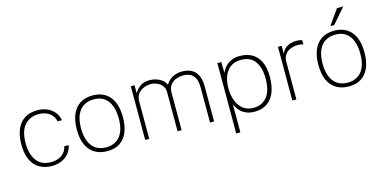

<svg xmlns="http://www.w3.org/2000/svg" viewBox="-81 -1175 3578 1787"><g transform="rotate(-15 1708.5 -281.0)"><path d="M281 -527Q327.5 -527 368.8 -510.8Q410 -494.5 439.5 -461.5Q469 -428.5 479 -378H436.5Q430.5 -412 409.2 -437Q388 -462 355 -475.5Q322 -489 281 -489Q199.5 -489 148 -432.2Q96.5 -375.5 96.5 -257Q96.5 -154 142 -90.5Q187.5 -27 281 -27Q322 -27 355 -40.5Q388 -54 409.2 -79Q430.5 -104 436.5 -138H479Q469 -88 439.5 -55Q410 -22 368.8 -6Q327.5 10 281 10Q213.5 10 162.5 -18.8Q111.5 -47.5 83.2 -106.8Q55 -166 55 -257Q55 -338 79.5 -398.8Q104 -459.5 154.2 -493.2Q204.5 -527 281 -527Z M813.5 10Q746.5 10 696 -19Q645.5 -48 617.5 -107.2Q589.5 -166.5 589.5 -257Q589.5 -338 613.8 -398.8Q638 -459.5 687.8 -493.2Q737.5 -527 813.5 -527Q880 -527 929.5 -497.8Q979 -468.5 1006.8 -408.8Q1034.5 -349 1034.5 -257Q1034.5 -177 1010.5 -117Q986.5 -57 937.8 -23.5Q889 10 813.5 10ZM813.5 -27Q868 -27 908.5 -52Q949 -77 971.5 -128Q994 -179 994 -257Q994 -326.5 974.5 -378.8Q955 -431 915 -460Q875 -489 813.5 -489Q758.5 -489 717.2 -464Q676 -439 653.2 -387.5Q630.5 -336 630.5 -257Q630.5 -188 650.2 -136.2Q670 -84.5 710.8 -55.8Q751.5 -27 813.5 -27Z M1179.5 0V-517H1215.5V-440Q1234.5 -474.5 1269.5 -500.8Q1304.5 -527 1364.5 -527Q1394.5 -527 1425.2 -517.2Q1456 -507.5 1480.8 -488.2Q1505.5 -469 1517 -441Q1540.5 -481.5 1581.8 -504.2Q1623 -527 1675.5 -527Q1701.5 -527 1730.8 -520Q1760 -513 1785.5 -493.2Q1811 -473.5 1827.2 -435.5Q1843.5 -397.5 1843.5 -335V0H1804.5V-335Q1804.5 -397.5 1786.2 -430.8Q1768 -464 1738.8 -476.5Q1709.5 -489 1675.5 -489Q1646 -489 1612.2 -478Q1578.5 -467 1554.5 -439Q1530.5 -411 1530.5 -360V0H1491.5V-376Q1491.5 -414 1471.5 -439Q1451.5 -464 1422 -476.5Q1392.5 -489 1363.5 -489Q1331 -489 1297.5 -476.2Q1264 -463.5 1241.2 -435Q1218.5 -406.5 1218.5 -360V0Z M2013.5 161V-517H2051.5L2053.5 -411Q2059 -425 2071 -444.5Q2083 -464 2104 -483Q2125 -502 2156.5 -514.5Q2188 -527 2232.5 -527Q2298.5 -527 2348 -499Q2397.5 -471 2425 -413.5Q2452.5 -356 2452.5 -268Q2452.5 -184.5 2428.8 -122Q2405 -59.5 2356.2 -24.8Q2307.5 10 2232.5 10Q2188 10 2156.5 -2.8Q2125 -15.5 2104.2 -35Q2083.5 -54.5 2071.5 -74.5Q2059.5 -94.5 2053.5 -109.5V161ZM2232.5 -27Q2313 -27 2361.8 -85.2Q2410.5 -143.5 2410.5 -264Q2410.5 -365.5 2367 -427.2Q2323.5 -489 2232.5 -489Q2145 -489 2098.5 -428Q2052 -367 2052 -264Q2052 -195.5 2072.8 -142Q2093.5 -88.5 2133.8 -57.8Q2174 -27 2232.5 -27Z M2597.5 0V-517H2633.5V-440Q2647 -475 2671.2 -493.8Q2695.5 -512.5 2723.5 -519.8Q2751.5 -527 2776 -527Q2791.5 -527 2807 -524.8Q2822.5 -522.5 2832 -517V-477Q2821.5 -482 2804.2 -484Q2787 -486 2776 -486Q2757.5 -486 2733.8 -480.8Q2710 -475.5 2687.8 -461.8Q2665.5 -448 2651 -423.2Q2636.5 -398.5 2636.5 -360V0Z M3141 10Q3074 10 3023.5 -19Q2973 -48 2945 -107.2Q2917 -166.5 2917 -257Q2917 -338 2941.2 -398.8Q2965.5 -459.5 3015.2 -493.2Q3065 -527 3141 -527Q3207.5 -527 3257 -497.8Q3306.5 -468.5 3334.2 -408.8Q3362 -349 3362 -257Q3362 -177 3338 -117Q3314 -57 3265.2 -23.5Q3216.5 10 3141 10ZM3141 -27Q3195.5 -27 3236 -52Q3276.5 -77 3299 -128Q3321.5 -179 3321.5 -257Q3321.5 -326.5 3302 -378.8Q3282.5 -431 3242.5 -460Q3202.5 -489 3141 -489Q3086 -489 3044.8 -464Q3003.5 -439 2980.8 -387.5Q2958 -336 2958 -257Q2958 -188 2977.8 -136.2Q2997.5 -84.5 3038.2 -55.8Q3079 -27 3141 -27ZM3221.5 -723H3281.5L3156 -577.5H3118.5Z"/></g></svg>

Font: Public Sans Thin
Style: Regular
Weight: 100
Designer: The Public Sans project authors (U.S. Web Design System). Libre Franklin designed by Pablo Impallari and Rodrigo Fuenzal
Version: Version 1.008